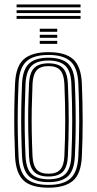

<svg xmlns="http://www.w3.org/2000/svg" viewBox="-20 -844 439 871"><path d="M200 7.4Q121.8 7.4 86.9 -25.4Q52 -58.3 48.4 -133.1Q46.1 -186.2 45.1 -240.2Q44.2 -294.2 44.9 -350.5Q45.7 -406.8 48.4 -466.6Q52.1 -544.7 88.9 -576.1Q125.7 -607.4 200 -607.4Q276.2 -607.4 312 -575.2Q347.8 -543 351.3 -466.2Q354.9 -381.5 355 -296.9Q355.1 -212.3 351.3 -133.1Q347.5 -55 310.7 -23.8Q273.8 7.4 200 7.4ZM200 -5.2Q267.7 -5.2 299.9 -34.6Q332 -63.9 335.4 -134Q339 -207.9 339.3 -291Q339.5 -374.1 335.4 -465.8Q332.3 -536.2 300 -565.5Q267.7 -594.8 200 -594.8Q131.6 -594.8 99.6 -565.3Q67.6 -535.8 64.2 -465.8Q61.5 -404.1 60.6 -348.1Q59.8 -292.2 60.8 -239.5Q61.8 -186.8 64.2 -133.9Q67.3 -64.6 99.3 -34.9Q131.3 -5.2 200 -5.2ZM200 -17.8Q138.3 -17.8 110.7 -45.2Q83 -72.6 80 -134.8Q77.5 -189.3 76.6 -242.1Q75.6 -295 76.5 -349.8Q77.4 -404.6 80 -464.9Q83.1 -529 111.7 -555.6Q140.3 -582.2 200 -582.2Q259.4 -582.2 288.1 -555.8Q316.8 -529.5 319.6 -465.2Q322.1 -408.8 322.9 -354.3Q323.8 -299.8 323.1 -245.4Q322.3 -191 319.6 -134.8Q316.7 -71 288.1 -44.4Q259.4 -17.8 200 -17.8ZM200 -30.7Q252.9 -30.7 277 -55.1Q301 -79.5 303.8 -136Q307.5 -215.3 307.6 -293.5Q307.7 -371.8 303.8 -464Q301.3 -522.6 276.1 -545.9Q250.8 -569.3 200 -569.3Q146.4 -569.3 122.5 -544.6Q98.6 -519.9 95.8 -463.8Q93.4 -407.1 92.4 -353.9Q91.5 -300.7 92.3 -247.1Q93.2 -193.4 95.8 -135.1Q98.6 -78.3 123.2 -54.5Q147.9 -30.7 200 -30.7ZM200 -43.3Q155.2 -43.3 134.5 -64.8Q113.9 -86.3 111.7 -135.3Q109.3 -192.8 108.3 -245.6Q107.3 -298.5 108.1 -351.8Q109 -405.2 111.7 -463.4Q113.9 -514.5 135.1 -535.6Q156.4 -556.7 200 -556.7Q244.7 -556.7 265.3 -535.1Q285.8 -513.6 288 -463.3Q292.1 -369.2 291.8 -290.8Q291.4 -212.5 288 -136.5Q285.7 -86 264.9 -64.6Q244.1 -43.3 200 -43.3ZM200 -55.9Q236.6 -55.9 253.4 -74.8Q270.2 -93.7 272.1 -136.9Q275.7 -217.8 275.9 -293.3Q276.1 -368.9 272.1 -462.7Q270.3 -505.5 253.8 -524.8Q237.3 -544.1 200 -544.1Q163.1 -544.1 146.4 -525Q129.6 -506 127.5 -463.2Q125.1 -404.8 124.1 -352.2Q123.1 -299.5 124 -246.9Q124.9 -194.3 127.5 -135.8Q129.6 -93.6 146.5 -74.8Q163.4 -55.9 200 -55.9ZM160.4 -699.8V-713.5H239.6V-699.8ZM160.4 -645V-658.7H239.6V-645ZM160.4 -672.4V-686.1H239.6V-672.4ZM55.3 -810.7V-823.8H345.4V-810.7ZM55.3 -758.5V-771.6H345.4V-758.5ZM55.3 -784.6V-797.7H345.4V-784.6Z"/></svg>

Font: Big Shoulders Inline Text Thin
Style: Regular
Weight: 100
Designer: Patric King
Foundry: XO Type Co
Version: Version 2.002